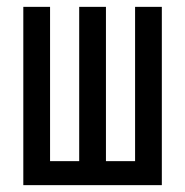

<svg xmlns="http://www.w3.org/2000/svg" viewBox="-20 -540 540 560"><path d="M48 0V-520H126V-70H211V-520H289V-70H374V-520H452V0Z"/></svg>

Font: Iosevka Fuck
Style: Regular
Weight: 400
Monospace: yes
Designer: Belleve Invis
Foundry: Belleve Invis
Version: Version 28.0.7; ttfautohint (v1.8.3)